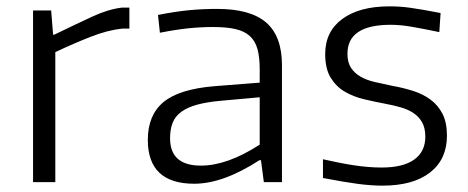

<svg xmlns="http://www.w3.org/2000/svg" viewBox="-20 -573 1473 604"><path d="M84 -540H141L147 -464H151Q223 -499 272 -521.5Q321 -544 363 -549H387V-483H364Q318 -478 264.5 -457Q211 -436 154 -409V0H84Z M591 5Q445 5 445 -133Q445 -211 494.5 -252Q544 -293 656 -302L797 -313V-355Q797 -393 790 -418.5Q783 -444 766 -459.5Q749 -475 721 -481.5Q693 -488 650 -488Q612 -488 573 -484Q534 -480 483 -470L477 -526Q533 -537 575.5 -541Q618 -545 663 -545Q768 -545 817.5 -502Q867 -459 867 -368V0H810L801 -69H796Q682 5 591 5ZM612 -52Q695 -52 797 -118V-267L675 -256Q630 -252 599.5 -243.5Q569 -235 550 -221Q531 -207 523 -186.5Q515 -166 515 -138Q515 -52 612 -52Z M1183 11Q1148 11 1106 5.5Q1064 0 996 -13V-72Q1048 -60 1093.5 -53Q1139 -46 1181 -46Q1248 -46 1283 -71Q1318 -96 1318 -143Q1318 -170 1308 -188Q1298 -206 1280.5 -217.5Q1263 -229 1240 -235.5Q1217 -242 1190 -247Q1158 -253 1124.5 -261Q1091 -269 1064 -285Q1037 -301 1020 -329Q1003 -357 1003 -403Q1003 -474 1057 -513.5Q1111 -553 1205 -553Q1222 -553 1237.5 -552Q1253 -551 1271 -548.5Q1289 -546 1312 -542Q1335 -538 1366 -532L1362 -472Q1309 -483 1274 -489Q1239 -495 1209 -495Q1073 -495 1073 -404Q1073 -377 1084 -360Q1095 -343 1114 -332Q1133 -321 1159 -315Q1185 -309 1214 -303Q1248 -297 1279.5 -287Q1311 -277 1334.5 -259.5Q1358 -242 1372 -215Q1386 -188 1386 -146Q1386 -72 1333 -30.5Q1280 11 1183 11Z"/></svg>

Font: Encode Sans Wide
Style: Light
Weight: 300
Designer: Pablo Impallari, Andres Torresi
Foundry: Pablo Impallari, Andres Torresi
Version: Version 1.000; ttfautohint (v1.00) -l 8 -r 50 -G 200 -x 14 -